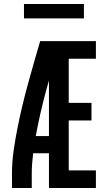

<svg xmlns="http://www.w3.org/2000/svg" viewBox="-20 -941 540 961"><path d="M40 0V-74Q40 -130 48 -186Q56 -242 67 -297.5Q78 -353 91 -408Q104 -463 119 -517.5Q134 -572 149.5 -626.5Q165 -681 181 -735H225V-723L276 -710Q241 -599 210.5 -486.5Q180 -374 159 -260H225V-174H146Q143 -149 141 -124Q139 -99 139 -74V0ZM225 0V-735H460V-647H324V-426H438V-338H324V-88H460V0ZM100 -849V-921H400V-849Z"/></svg>

Font: Iosevka Curly Semibold
Style: Regular
Weight: 600
Monospace: yes
Designer: Belleve Invis
Foundry: Belleve Invis
Version: Version 22.1.2; ttfautohint (v1.8.4)